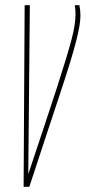

<svg xmlns="http://www.w3.org/2000/svg" viewBox="-20 -720 330 740"><path d="M93 0H71L75 -700H95L89 -49Q125 -157 152.5 -239.5Q180 -322 200 -384Q220 -446 233.5 -490.5Q247 -535 255.5 -567Q264 -599 267.5 -622.5Q271 -646 271 -665Q271 -673 270.5 -681.5Q270 -690 268 -700H286Q288 -689 289 -680Q290 -671 290 -660Q290 -642 286 -618.5Q282 -595 273.5 -561.5Q265 -528 250.5 -480.5Q236 -433 214 -366.5Q192 -300 162 -209.5Q132 -119 93 0Z"/></svg>

Font: Georama ExtraCondensed Thin
Style: Italic
Weight: 100
Width: 2
Italic angle: -9°
Designer: Jean-Baptiste Levee
Foundry: Production Type
Version: Version 1.001